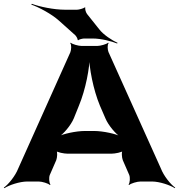

<svg xmlns="http://www.w3.org/2000/svg" viewBox="-79 -952 939 1007"><path d="M565 -112 599 -34C604 -21 603 7 595 16L599 18C607 10 640 0 658 0H718C758 0 813 19 838 35L840 32C815 15 779 -31 765 -68L490 -679C485 -691 483 -718 491 -726L488 -728C480 -720 447 -711 431 -711H349C333 -711 300 -720 292 -728L289 -726C297 -718 295 -691 290 -678L16 -67C2 -31 -34 15 -59 32L-56 35C-32 19 24 0 64 0H124C142 0 174 10 182 18L186 16C178 7 177 -21 182 -34L216 -112C221 -125 224 -156 216 -164L212 -162C220 -153 257 -146 275 -146H506C524 -146 561 -153 569 -162L565 -164C557 -156 560 -125 565 -112ZM308 -331 335 -398C370 -482 392 -597 392 -664H388C388 -597 410 -482 445 -398L474 -331C489 -295 529 -247 558 -230L560 -234C531 -250 461 -265 415 -265H366C320 -265 250 -250 221 -234L225 -231C253 -247 293 -295 308 -331ZM441 -799 378 -878C372 -885 365 -906 369 -912L365 -913C360 -908 335 -901 325 -901H262C203 -901 128 -917 88 -932L85 -928C125 -914 191 -879 230 -844L316 -767C321 -762 330 -747 328 -742L332 -741C334 -745 354 -750 362 -750H408C450 -750 506 -736 535 -724L538 -727C509 -740 463 -770 441 -799Z"/></svg>

Font: Asimov
Style: EdgeWide
Weight: 500
Designer: Google
Version: Version 2.000980: 2014